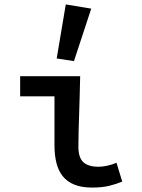

<svg xmlns="http://www.w3.org/2000/svg" viewBox="-20 -835 640 867"><path d="M396 12Q349 12 316.5 -1Q284 -14 264 -38.5Q244 -63 235 -98.5Q226 -134 226 -179V-400H71V-491H342Q341 -451 340 -408.5Q339 -366 337.5 -324Q336 -282 335 -243Q334 -204 334 -173Q334 -123 356.5 -102.5Q379 -82 425 -82Q442 -82 463.5 -86.5Q485 -91 506 -100L532 -15Q506 -4 473.5 4Q441 12 396 12ZM314 -559 236 -571 277 -815 392 -796Z"/></svg>

Font: Source Code Pro Semibold
Style: Regular
Weight: 600
Monospace: yes
Designer: Paul D. Hunt, Teo Tuominen
Foundry: Adobe Systems Incorporated
Version: Version 2.030;PS 1.000;hotconv 16.6.51;makeotf.lib2.5.65220